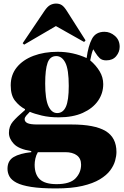

<svg xmlns="http://www.w3.org/2000/svg" viewBox="-20 -825 697 1075"><path d="M115 -575 107 -583 229 -764Q246 -789 261.5 -797Q277 -805 294 -805Q313 -805 326.5 -796Q340 -787 356 -761L459 -599L451 -590L293 -679ZM293 230Q208 230 154.5 221.5Q101 213 72.5 198Q44 183 33 163Q22 143 22 120Q22 75 56 54.5Q90 34 155 27V21Q85 10 57.5 -19.5Q30 -49 30 -81Q30 -118 52 -144Q74 -170 120 -209V-214Q89 -230 64.5 -260.5Q40 -291 40 -347Q40 -406 74 -448Q108 -490 167.5 -512.5Q227 -535 303 -535Q347 -535 387.5 -526Q428 -517 465 -500Q474 -568 495 -607.5Q516 -647 565 -647Q597 -647 623.5 -624Q650 -601 650 -563Q650 -534 630.5 -510.5Q611 -487 575 -487Q551 -487 538 -499.5Q525 -512 514 -530L502 -549Q496 -535 492.5 -521Q489 -507 485 -487Q518 -459 538 -425.5Q558 -392 558 -354Q558 -302 528.5 -260Q499 -218 443.5 -193Q388 -168 308 -168Q256 -168 214 -178Q172 -188 147 -199Q135 -187 126.5 -177Q118 -167 118 -158Q118 -143 134 -135.5Q150 -128 189 -128H381Q510 -128 571 -91.5Q632 -55 632 26Q632 48 624.5 75Q617 102 597 129Q577 156 539 179Q501 202 441 216Q381 230 293 230ZM300 -192Q333 -192 349 -227.5Q365 -263 365 -344Q365 -436 346 -473.5Q327 -511 295 -511Q260 -511 246.5 -473.5Q233 -436 233 -357Q233 -270 251 -231Q269 -192 300 -192ZM297 206Q372 206 403 173.5Q434 141 434 97Q434 62 410 44.5Q386 27 346 27H192Q182 44 178 63Q174 82 174 97Q174 152 203 179Q232 206 297 206Z"/></svg>

Font: Literata 72pt ExtraBold
Style: Regular
Weight: 800
Designer: Latin by Veronika Burian and Jose Scaglione. Greek by Irene Vlachou. Cyrillic by Vera Evstafieva.
Foundry: TypeTogether
Version: Version 3.002